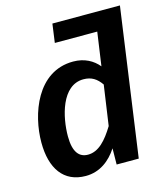

<svg xmlns="http://www.w3.org/2000/svg" viewBox="-112 -828 811 931"><g transform="rotate(-15 293.0 -363.0)"><path d="M577 -741H238L225 -647H438L414 -479C386 -513 344 -537 287 -537C105 -537 37 -338 37 -197C37 -67 93 15 204 15C275 15 327 -26 363 -81L362 0H473ZM373 -190C335 -128 295 -82 241 -82C198 -82 169 -112 169 -193C169 -289 203 -441 313 -441C353 -441 379 -424 402 -391Z"/></g></svg>

Font: Fira Sans Medium
Style: Italic
Weight: 500
Italic angle: -8°
Designer: bBox Type GmbH & Carrois Corporate GbR & Edenspiekermann AG
Foundry: bBox Type GmbH & Carrois Corporate GbR & Edenspiekermann AG
Version: Version 4.301;PS 004.301;hotconv 1.0.88;makeotf.lib2.5.64775